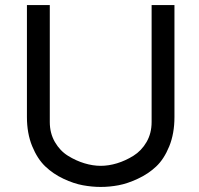

<svg xmlns="http://www.w3.org/2000/svg" viewBox="-20 -720 782 755"><path d="M85.9 -259.8V-700.2H175.8V-240.2Q175.8 -196.3 195.8 -161.6Q215.8 -127 247.3 -107.4Q278.8 -87.9 312 -77.9Q345.2 -67.9 376.2 -67.9Q407.2 -67.9 440.2 -77.9Q473.1 -87.9 504.6 -107.4Q536.1 -127 556.2 -161.4Q576.2 -195.8 576.2 -240.2V-700.2H666V-259.8Q666 -194.8 645.5 -144.5Q625 -94.2 594 -65.2Q563 -36.1 522 -17.1Q481 2 446 8.5Q411.1 15.1 376 15.1Q341.8 15.1 305.9 8.5Q270 2 229.5 -17.1Q189 -36.1 158 -65.7Q127 -95.2 106.4 -145.5Q85.9 -195.8 85.9 -259.8Z"/></svg>

Font: Carme
Style: Regular
Weight: 400
Version: 1.000